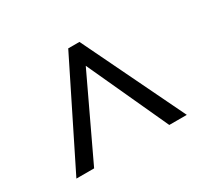

<svg xmlns="http://www.w3.org/2000/svg" viewBox="-100 -864 793 741"><g transform="rotate(-30 296.0 -493.5)"><path d="M273 -719H323L541 -268H463L298 -627L128 -268H49Z"/></g></svg>

Font: hexltelugu05
Style: Book
Weight: 400
Designer: Jelle Bosma - Monotype Design Team
Foundry: Monotype Imaging Inc.
Version: Version 2.003